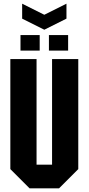

<svg xmlns="http://www.w3.org/2000/svg" viewBox="-20 -1020 480 1040"><path d="M36 -104V-700H178V-128H262V-700H404V-104L300 0H140ZM91 -746V-830H195V-746ZM245 -746V-830H349V-746ZM340 -1000V-919L220 -859L100 -919V-1000L220 -940Z"/></svg>

Font: Tektur Condensed SemiBold
Style: Regular
Weight: 600
Width: 3
Designer: Adam Jagosz
Foundry: Adam Jagosz
Version: Version 1.005;gftools[0.9.30]